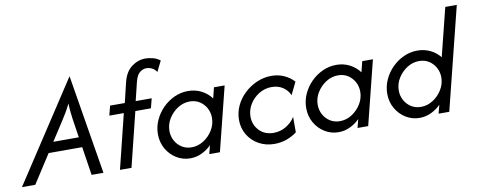

<svg xmlns="http://www.w3.org/2000/svg" viewBox="-100 -949 3069 1231"><g transform="rotate(-10 1434.5 -333.5)"><path d="M-39.6 0 383.3 -645.8H384.7L491 0H413.9L385.4 -185.4H166.7L47.2 0ZM209 -251.4H375L356.2 -375Q353.5 -398.6 350.7 -421.5Q347.9 -444.4 347.2 -476.4Q331.2 -444.4 318.1 -421.9Q304.9 -399.3 288.9 -375Z M598.6 0 686.1 -354.2H591.7L607.6 -416.7H703.5L734.7 -546.5Q750.7 -612.5 792.4 -643.8Q834 -675 882.6 -675Q904.9 -675 931.6 -668.1Q958.3 -661.1 977.8 -645.1L943.8 -576.4Q932.6 -594.4 914.9 -603.5Q897.2 -612.5 877.8 -612.5Q855.6 -612.5 835.1 -596.5Q814.6 -580.6 803.5 -536.1L774.3 -416.7H878.5L862.5 -354.2H761.1L673.6 0Z M1056.2 5.6Q1008.3 5.6 967.7 -19.1Q927.1 -43.8 902.4 -86.5Q877.8 -129.2 877.8 -182.6Q877.8 -229.9 897.2 -272.9Q916.7 -316 950 -349.7Q983.3 -383.3 1026 -402.8Q1068.8 -422.2 1115.3 -422.2Q1162.5 -422.2 1201.7 -402.1Q1241 -381.9 1266.7 -347.2L1284 -416.7H1353.5L1249.3 0H1179.9L1194.4 -55.6Q1166.7 -27.8 1131.2 -11.1Q1095.8 5.6 1056.2 5.6ZM1077.1 -62.5Q1118.8 -62.5 1155.2 -85.8Q1191.7 -109 1214.6 -146.5Q1237.5 -184 1237.5 -226.4Q1237.5 -261.1 1221.9 -289.9Q1206.2 -318.8 1178.8 -336.5Q1151.4 -354.2 1114.6 -354.2Q1072.9 -354.2 1036.5 -330.9Q1000 -307.6 977.1 -270.5Q954.2 -233.3 954.2 -190.3Q954.2 -156.2 969.8 -127.1Q985.4 -97.9 1013.2 -80.2Q1041 -62.5 1077.1 -62.5Z M1603.5 8.3Q1547.9 8.3 1502.8 -16.7Q1457.6 -41.7 1431.6 -85.1Q1405.6 -128.5 1405.6 -182.6Q1405.6 -230.6 1426 -274.3Q1446.5 -318.1 1482.3 -351.7Q1518.1 -385.4 1563.5 -405.2Q1609 -425 1659 -425Q1702.8 -425 1740.6 -408Q1778.5 -391 1804.9 -361.8L1765.3 -280.6Q1751.4 -313.2 1720.8 -333.7Q1690.3 -354.2 1647.2 -354.2Q1603.5 -354.2 1565.6 -331.2Q1527.8 -308.3 1504.9 -270.8Q1481.9 -233.3 1481.9 -190.3Q1481.9 -137.5 1517.4 -100Q1552.8 -62.5 1611.1 -62.5Q1654.9 -62.5 1692 -84.7Q1729.2 -106.9 1750.7 -141.7V-41Q1720.1 -18.1 1683 -4.9Q1645.8 8.3 1603.5 8.3Z M2021.5 5.6Q1973.6 5.6 1933 -19.1Q1892.4 -43.8 1867.7 -86.5Q1843.1 -129.2 1843.1 -182.6Q1843.1 -229.9 1862.5 -272.9Q1881.9 -316 1915.3 -349.7Q1948.6 -383.3 1991.3 -402.8Q2034 -422.2 2080.6 -422.2Q2127.8 -422.2 2167 -402.1Q2206.2 -381.9 2231.9 -347.2L2249.3 -416.7H2318.8L2214.6 0H2145.1L2159.7 -55.6Q2131.9 -27.8 2096.5 -11.1Q2061.1 5.6 2021.5 5.6ZM2042.4 -62.5Q2084 -62.5 2120.5 -85.8Q2156.9 -109 2179.9 -146.5Q2202.8 -184 2202.8 -226.4Q2202.8 -261.1 2187.2 -289.9Q2171.5 -318.8 2144.1 -336.5Q2116.7 -354.2 2079.9 -354.2Q2038.2 -354.2 2001.7 -330.9Q1965.3 -307.6 1942.4 -270.5Q1919.4 -233.3 1919.4 -190.3Q1919.4 -156.2 1935.1 -127.1Q1950.7 -97.9 1978.5 -80.2Q2006.2 -62.5 2042.4 -62.5Z M2549.3 5.6Q2501.4 5.6 2460.8 -19.1Q2420.1 -43.8 2395.5 -86.5Q2370.8 -129.2 2370.8 -182.6Q2370.8 -229.9 2390.3 -272.9Q2409.7 -316 2443.1 -349.7Q2476.4 -383.3 2519.1 -402.8Q2561.8 -422.2 2608.3 -422.2Q2653.5 -422.2 2691.7 -403.8Q2729.9 -385.4 2755.6 -352.8L2834 -666.7H2909L2742.4 0H2672.9L2687.5 -55.6Q2659.7 -27.8 2624.3 -11.1Q2588.9 5.6 2549.3 5.6ZM2570.1 -62.5Q2611.8 -62.5 2648.3 -85.8Q2684.7 -109 2707.6 -146.5Q2730.6 -184 2730.6 -226.4Q2730.6 -261.1 2714.9 -289.9Q2699.3 -318.8 2671.9 -336.5Q2644.4 -354.2 2607.6 -354.2Q2566 -354.2 2529.5 -330.9Q2493.1 -307.6 2470.1 -270.5Q2447.2 -233.3 2447.2 -190.3Q2447.2 -156.2 2462.8 -127.1Q2478.5 -97.9 2506.2 -80.2Q2534 -62.5 2570.1 -62.5Z"/></g></svg>

Font: Afacad
Style: Italic
Weight: 400
Italic angle: -14°
Designer: Kristian Moeller
Foundry: Dicotype
Version: Version 1.000